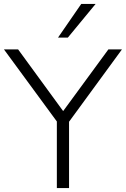

<svg xmlns="http://www.w3.org/2000/svg" viewBox="-27 -956 640 976"><path d="M262 0V-366L277 -318L-7 -705H65L303 -379H285L524 -705H593L310 -318L324 -366V0ZM268 -765 386 -936H459L318 -765Z"/></svg>

Font: Nunito Sans 12pt ExtraLight 12pt Light
Style: Regular
Weight: 300
Version: Version 3.101;gftools[0.9.27]